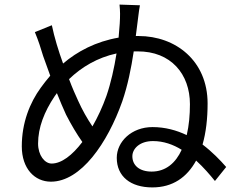

<svg xmlns="http://www.w3.org/2000/svg" viewBox="-20 -803 1040 837"><path d="M488 -570C478 -507 463 -440 444 -385C427 -337 406 -292 383 -252C360 -286 339 -323 321 -363C310 -387 295 -420 281 -458C336 -511 405 -552 488 -570ZM206 -693 132 -663C149 -622 157 -595 168 -559L199 -473C184 -455 170 -438 158 -421C110 -355 75 -268 75 -165C75 -68 131 -11 202 -11C333 -11 449 -180 513 -361C537 -431 552 -506 563 -579H579C726 -580 808 -479 808 -349C808 -302 804 -256 794 -214C750 -235 700 -249 645 -249C553 -249 489 -185 489 -115C489 -34 549 14 644 14C733 14 795 -30 835 -103C868 -73 896 -40 917 -14L966 -75C940 -105 905 -141 863 -173C878 -225 885 -286 885 -352C885 -538 746 -646 584 -646H572L579 -701C582 -721 585 -755 590 -780L501 -783C504 -754 504 -734 502 -700L497 -639C398 -622 317 -579 255 -526C235 -581 217 -640 206 -693ZM772 -150C746 -93 703 -55 641 -55C588 -55 557 -82 557 -122C557 -154 588 -188 647 -188C693 -188 735 -173 772 -150ZM339 -184C295 -126 248 -90 205 -90C175 -90 146 -126 146 -177C146 -247 173 -316 218 -383L228 -397C242 -362 256 -329 268 -303C290 -260 315 -218 339 -184Z"/></svg>

Font: Noto Sans CJK HK
Style: Regular
Weight: 400
Designer: Ryoko NISHIZUKA 西塚涼子 (kana, bopomofo & ideographs); Paul D. Hunt (Latin, Greek & Cyrillic); Sandoll Communications 산돌커뮤니
Foundry: Adobe
Version: Version 2.004;hotconv 1.0.118;makeotfexe 2.5.65603